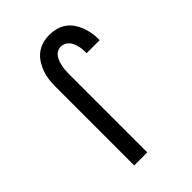

<svg xmlns="http://www.w3.org/2000/svg" viewBox="-218 -839 936 936"><g transform="rotate(-45 250.0 -371.5)"><path d="M142 0V-539Q142 -563 144.5 -587Q147 -611 155 -634Q163 -657 176 -678Q189 -699 208 -714Q227 -729 250.5 -736Q274 -743 299 -743Q321 -743 343.5 -737.5Q366 -732 385 -719Q404 -706 417.5 -687Q431 -668 439 -647Q447 -626 451 -603.5Q455 -581 455 -558V-551H365V-555Q365 -567 364 -578.5Q363 -590 360 -601.5Q357 -613 352.5 -624Q348 -635 340 -644Q332 -653 321 -658Q310 -663 299 -663Q285 -663 273.5 -656.5Q262 -650 254.5 -639Q247 -628 243 -615.5Q239 -603 236.5 -590.5Q234 -578 233 -565Q232 -552 232 -539V0Z"/></g></svg>

Font: Iosevka Fixed Medium
Style: Regular
Weight: 500
Monospace: yes
Designer: Belleve Invis
Foundry: Belleve Invis
Version: Version 32.3.0